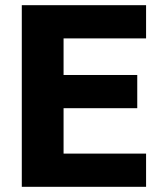

<svg xmlns="http://www.w3.org/2000/svg" viewBox="-20 -720 617 740"><path d="M64 -700H543V-572H225V-431H509V-303H225V-128H543V0H64Z"/></svg>

Font: Sarabun ExtraBold
Style: Regular
Weight: 800
Version: Version 1.000; ttfautohint (v1.6)